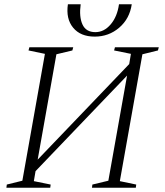

<svg xmlns="http://www.w3.org/2000/svg" viewBox="-20 -882 776 902"><path d="M10 0 12 -15 85 -33 191 -629 114 -645 118 -660H324L320 -645L245 -627L157 -132L587 -581L595 -629L516 -645L520 -660H726L722 -645L649 -627L543 -31L620 -15L618 0H412L414 -15L489 -33L577 -527L147 -78L139 -31L218 -15L216 0ZM299 -862H359Q351 -803 367.5 -767Q384 -731 428 -731Q469 -731 500 -767.5Q531 -804 539 -862H599Q589 -794 540 -752Q491 -710 425 -710Q358 -710 323.5 -752Q289 -794 299 -862Z"/></svg>

Font: Spectral SC ExtraLight
Style: Italic
Weight: 275
Italic angle: -10°
Designer: Jean-Baptiste Levee
Foundry: Production Type
Version: Version 2.001